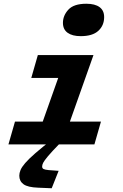

<svg xmlns="http://www.w3.org/2000/svg" viewBox="-20 -771 654 1025"><path d="M334 -477H479L310 0H165ZM182 -477H411L376 -355H147ZM60 -122H519L484 0H25ZM411 -578Q366 -578 341 -596Q316 -614 316 -649Q316 -688 345 -719.5Q374 -751 441 -751Q487 -751 511.5 -733Q536 -715 536 -680Q536 -635 505 -606.5Q474 -578 411 -578ZM83 167Q83 153 89.5 137Q96 121 114.5 99.5Q133 78 168.5 47Q204 16 262 -29L301 -7Q256 39 236 63Q216 87 210.5 98Q205 109 205 118Q205 127 212 131Q219 135 239 137L293 141L256 234L184 231Q128 229 105.5 212.5Q83 196 83 167Z"/></svg>

Font: Intel One Mono Light
Style: Italic
Weight: 300
Italic angle: -16°
Monospace: yes
Designer: Fred Shallcrass
Foundry: Frere-Jones Type LLC
Version: Version 1.004